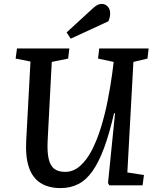

<svg xmlns="http://www.w3.org/2000/svg" viewBox="-20 -949 805 983"><path d="M632 -66 717 -53 710 0H540L533 -12L569 -369H564Q540 -265 513 -192Q486 -119 454 -73.5Q422 -28 381.5 -7Q341 14 290 14Q228 14 187 -12.5Q146 -39 128 -92.5Q110 -146 114 -225L136 -634L60 -649L67 -701H335L329 -649L245 -632L224 -230Q221 -172 229 -136.5Q237 -101 257.5 -85Q278 -69 314 -69Q355 -69 389.5 -99Q424 -129 450.5 -180.5Q477 -232 497 -297Q517 -362 531 -432.5Q545 -503 554 -569L562 -632L482 -649L488 -701H741L735 -649L663 -632ZM455 -906Q468 -918 478.5 -923.5Q489 -929 501 -929Q519 -929 531.5 -915.5Q544 -902 544 -880Q544 -872 542 -861.5Q540 -851 535 -840L342 -751L321 -783Z"/></svg>

Font: Literata Medium
Style: Italic
Weight: 500
Italic angle: -2°
Designer: Latin by Veronika Burian and Jose Scaglione. Greek by Irene Vlachou. Cyrillic by Vera Evstafieva
Foundry: TypeTogether
Version: Version 3.103;gftools[0.9.29]